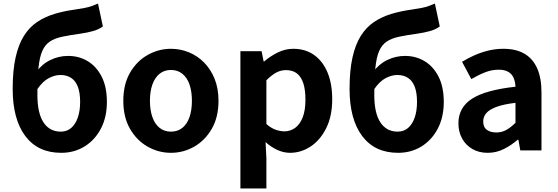

<svg xmlns="http://www.w3.org/2000/svg" viewBox="-20 -849 3148 1084"><path d="M325.5 13.8Q194 13.8 122.8 -81Q51.6 -175.8 51.6 -346.9Q51.6 -451.4 68.1 -524.7Q84.5 -598 115.1 -646.7Q145.8 -695.3 189.3 -724.6Q232.8 -753.9 287 -770.3Q341.2 -786.6 403.8 -795.1Q437.3 -800.1 459.3 -804.5Q481.3 -808.8 498.7 -815Q516 -821.2 533.3 -829L560.8 -699.9Q539.1 -683 505 -673.5Q470.9 -664 434.4 -659Q373.6 -650.6 331.4 -641.7Q289.1 -632.8 261.7 -614.6Q234.3 -596.5 218.9 -561.5Q203.4 -526.4 197.3 -466.3Q191.1 -406.2 191.1 -313.1Q191.1 -210.5 225.5 -158.2Q259.9 -105.8 323.2 -105.8Q357.8 -105.8 382 -126.7Q406.2 -147.5 419.3 -185.4Q432.4 -223.2 432.4 -273.4Q432.4 -325.8 419.3 -359.6Q406.2 -393.4 381.2 -409.5Q356.2 -425.6 321.2 -425.6Q289.8 -425.6 255.9 -408.2Q222.1 -390.8 190.7 -345.7L184.5 -441.9Q216.5 -487 264.2 -510.1Q311.8 -533.3 364.7 -533.3Q425.7 -533.3 475.1 -503.7Q524.5 -474.2 554 -416.2Q583.5 -358.3 583.5 -273.4Q583.5 -187.4 549.5 -122.6Q515.5 -57.9 457.3 -22.1Q399.1 13.8 325.5 13.8Z M945.3 13.8Q875.3 13.8 813.6 -21.1Q751.9 -55.9 714 -121.7Q676.2 -187.5 676.2 -279.9Q676.2 -372.8 714 -438.4Q751.9 -503.9 813.6 -538.7Q875.3 -573.5 945.3 -573.5Q997.7 -573.5 1046.1 -553.9Q1094.4 -534.2 1132 -496.4Q1169.6 -458.5 1191.6 -404.2Q1213.6 -349.8 1213.6 -279.9Q1213.6 -187.5 1175.6 -121.7Q1137.7 -55.9 1076.5 -21.1Q1015.3 13.8 945.3 13.8ZM945.3 -105.8Q983.3 -105.8 1009.9 -127.3Q1036.5 -148.9 1050 -188.2Q1063.5 -227.4 1063.5 -279.9Q1063.5 -332.7 1050 -371.7Q1036.5 -410.7 1009.9 -432.3Q983.3 -454 945.3 -454Q907.2 -454 880.7 -432.3Q854.1 -410.7 840.3 -371.7Q826.5 -332.7 826.5 -279.9Q826.5 -227.4 840.3 -188.2Q854.1 -148.9 880.7 -127.3Q907.2 -105.8 945.3 -105.8Z M1337.3 214.9V-559.8H1457L1468.4 -501.9H1471.2Q1506.3 -532.1 1548.5 -552.8Q1590.7 -573.5 1635.8 -573.5Q1704.7 -573.5 1754 -538.1Q1803.4 -502.6 1829.5 -439.1Q1855.6 -375.6 1855.6 -288.9Q1855.6 -192.9 1821.6 -125Q1787.5 -57.1 1733.3 -21.7Q1679.2 13.8 1617.7 13.8Q1581.5 13.8 1546.4 -2.2Q1511.2 -18.1 1479.3 -46.8L1484 44.4V214.9ZM1585.6 -107.4Q1619 -107.4 1646.1 -126.9Q1673.2 -146.4 1688.9 -186.2Q1704.5 -226.1 1704.5 -286.6Q1704.5 -340.3 1692.9 -377.5Q1681.2 -414.6 1657.1 -433.9Q1633.1 -453.2 1593.8 -453.2Q1565.5 -453.2 1539.2 -439Q1513 -424.9 1484 -395.7V-148.7Q1510.7 -125.3 1537 -116.3Q1563.2 -107.4 1585.6 -107.4Z M2227.5 13.8Q2096 13.8 2024.8 -81Q1953.6 -175.8 1953.6 -346.9Q1953.6 -451.4 1970.1 -524.7Q1986.5 -598 2017.1 -646.7Q2047.8 -695.3 2091.3 -724.6Q2134.8 -753.9 2189 -770.3Q2243.2 -786.6 2305.8 -795.1Q2339.3 -800.1 2361.3 -804.5Q2383.3 -808.8 2400.7 -815Q2418 -821.2 2435.3 -829L2462.8 -699.9Q2441.1 -683 2407 -673.5Q2372.9 -664 2336.4 -659Q2275.6 -650.6 2233.4 -641.7Q2191.1 -632.8 2163.7 -614.6Q2136.3 -596.5 2120.9 -561.5Q2105.4 -526.4 2099.3 -466.3Q2093.1 -406.2 2093.1 -313.1Q2093.1 -210.5 2127.5 -158.2Q2161.9 -105.8 2225.2 -105.8Q2259.8 -105.8 2284 -126.7Q2308.2 -147.5 2321.3 -185.4Q2334.4 -223.2 2334.4 -273.4Q2334.4 -325.8 2321.3 -359.6Q2308.2 -393.4 2283.2 -409.5Q2258.2 -425.6 2223.2 -425.6Q2191.8 -425.6 2157.9 -408.2Q2124.1 -390.8 2092.7 -345.7L2086.5 -441.9Q2118.5 -487 2166.2 -510.1Q2213.8 -533.3 2266.7 -533.3Q2327.7 -533.3 2377.1 -503.7Q2426.5 -474.2 2456 -416.2Q2485.5 -358.3 2485.5 -273.4Q2485.5 -187.4 2451.5 -122.6Q2417.5 -57.9 2359.3 -22.1Q2301.1 13.8 2227.5 13.8Z M2733.4 13.8Q2683.9 13.8 2646.6 -7.9Q2609.4 -29.5 2588.8 -67.2Q2568.2 -105 2568.2 -152.6Q2568.2 -242.2 2644.9 -291.6Q2721.7 -341 2890.3 -359.4Q2889.2 -386.8 2880.1 -408.6Q2871 -430.4 2850.4 -442.9Q2829.8 -455.5 2795.1 -455.5Q2756.3 -455.5 2718.3 -440.5Q2680.3 -425.6 2641 -402.4L2588.7 -500.1Q2622.1 -520.7 2659.2 -537.1Q2696.3 -553.4 2737.3 -563.5Q2778.3 -573.5 2822.1 -573.5Q2893.4 -573.5 2941 -545.7Q2988.6 -517.8 3012.9 -463Q3037.1 -408.3 3037.1 -327V0H2917.4L2906.9 -59.9H2902.4Q2866.3 -28.4 2824 -7.3Q2781.8 13.8 2733.4 13.8ZM2781.7 -101.1Q2813.1 -101.1 2838.6 -115.4Q2864.1 -129.7 2890.3 -155.8V-268.4Q2822.4 -260.3 2782.2 -245.2Q2742 -230.1 2725.1 -209.7Q2708.1 -189.3 2708.1 -163.8Q2708.1 -130.8 2728.7 -116Q2749.3 -101.1 2781.7 -101.1Z"/></svg>

Font: Shanggu Sans SC VF
Style: Regular
Weight: 250
Designer: GuiWonder
Version: Version 1.021